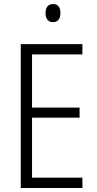

<svg xmlns="http://www.w3.org/2000/svg" viewBox="-20 -1026 480 953"><path d="M243 -1006C218 -1006 206 -988 206 -961C206 -933 219 -916 243 -916C267 -916 280 -933 280 -961C280 -988 269 -1006 243 -1006ZM389 -93V-144H139V-442H375V-492H139V-756H389V-807H83V-93Z"/></svg>

Font: Noto Sans Kannada UI Condensed Light
Style: Regular
Weight: 300
Width: 3
Designer: Jelle Bosma - Monotype Design Team
Foundry: Monotype Imaging Inc.
Version: Version 2.005